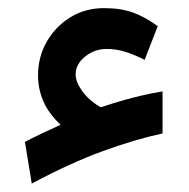

<svg xmlns="http://www.w3.org/2000/svg" viewBox="-20 -402 459 466"><path d="M163.6 -221.7Q163.6 -203.1 179.7 -180.7Q195.8 -158.2 224.6 -141.6Q258.3 -152.8 282 -159.4Q305.7 -166 327.1 -170.9Q348.6 -175.8 374.5 -180.2V-78.1Q308.6 -64 229.5 -35.2Q150.4 -6.3 57.1 43.5L40.5 -57.6Q63 -69.3 81.5 -78.1Q100.1 -86.9 127 -99.1Q97.7 -127 85 -156.7Q72.3 -186.5 72.3 -219.2Q72.3 -263.7 93.5 -300.8Q114.7 -337.9 150.9 -360.1Q187 -382.3 232.4 -382.3Q272.9 -382.3 302.7 -371.6Q332.5 -360.8 362.8 -338.4L331.1 -256.8Q305.7 -269.5 283.7 -276.4Q261.7 -283.2 238.8 -283.2Q209.5 -283.2 186.5 -264.6Q163.6 -246.1 163.6 -221.7Z"/></svg>

Font: Vazirmatn UI NL Medium
Style: Regular
Weight: 500
Designer: Saber Rastikerdar
Foundry: Saber Rastikerdar
Version: Version 33.003